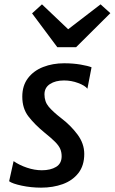

<svg xmlns="http://www.w3.org/2000/svg" viewBox="-20 -855 528 883"><path d="M169 8Q123 8 79.8 -1.2Q36.5 -10.5 22 -21.5L42.5 -114Q69 -95.5 104 -83.8Q139 -72 172.5 -72Q212.5 -72 238 -87.5Q263.5 -103 263.5 -136.5Q263.5 -155 257 -170.2Q250.5 -185.5 232.8 -203.2Q215 -221 182 -247.5Q139 -283 110.8 -319.5Q82.5 -356 82.5 -410.5Q82.5 -461.5 108.8 -495.8Q135 -530 178.8 -547Q222.5 -564 275 -564Q316 -564 350.8 -558Q385.5 -552 401 -545.5L382 -447Q371 -461.5 339.5 -473.2Q308 -485 274.5 -485Q235 -485 209.8 -468.5Q184.5 -452 184.5 -421Q184.5 -387.5 204 -364.2Q223.5 -341 261.5 -311.5Q304.5 -279 336 -237Q367.5 -195 367.5 -147Q367.5 -93.5 340.5 -59Q313.5 -24.5 268.5 -8.2Q223.5 8 169 8ZM243.5 -638 127.5 -793.5 173 -835 293.5 -720.5 442.5 -835 487.5 -794.5 330 -638Z"/></svg>

Font: Merriweather Sans Italic
Style: Regular
Weight: 400
Italic angle: -7.5°
Designer: Eben Sorkin
Foundry: Eben Sorkin
Version: Version 1.008; ttfautohint (v1.7.19-72a1) -l 8 -r 50 -G 200 